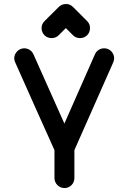

<svg xmlns="http://www.w3.org/2000/svg" viewBox="-20 -954 651 974"><path d="M158.7 -409.7 256.3 -192.4V-50.8C256.3 -24.4 277.8 0 307.1 0C335 0 357.4 -22.5 357.4 -50.8V-192.4L554.7 -638.2C557.6 -645 559.1 -651.9 559.1 -658.7C559.1 -683.6 538.6 -709 508.8 -709C487.8 -709 470.2 -697.3 461.9 -679.2L306.6 -327.1L149.4 -679.2C141.6 -696.3 124 -709 103 -709C75.2 -709 52.2 -685.1 52.2 -657.7C52.2 -651.9 53.7 -645 57.1 -637.7ZM295.9 -793.5 314 -811.5 350.6 -774.9C359.9 -765.6 372.1 -760.7 386.2 -760.7C413.1 -760.7 436.5 -781.2 436.5 -811C437 -825.2 432.1 -836.9 421.9 -847.2L350.1 -918.9C339.8 -929.2 328.1 -934.1 314 -933.6C299.8 -933.1 287.6 -928.2 278.3 -918.9L206.1 -847.2C195.8 -836.9 190.9 -825.2 190.9 -811C190.9 -782.7 213.4 -760.7 241.2 -760.7C255.9 -760.7 268.1 -765.6 277.3 -774.9Z"/></svg>

Font: LOB TGL 0-17
Style: Regular
Weight: 400
Designer: Peter Wiegel + adaptations and expanded glyphset by Studio LOB
Foundry: Peter Wiegel + adaptations and expanded glyphset by Studio LOB
Version: Version 1.003;Glyphs 3.1.2 (3151)